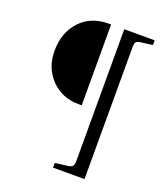

<svg xmlns="http://www.w3.org/2000/svg" viewBox="-145 -789 844 986"><g transform="rotate(20 277.5 -295.5)"><path d="M64 -465.8Q64 -564.9 122.3 -628.4Q180.7 -691.9 278.8 -691.9H291V-250H274.9Q183.1 -250 123.5 -311.3Q64 -372.6 64 -465.8ZM262.2 75.2 335.9 65.9Q351.1 63.5 356.9 55.2Q362.8 46.9 362.8 25.9V-691.9H528.8V-666L460.9 -657.2Q445.8 -654.8 439.9 -647.7Q434.1 -640.6 434.1 -620.1V101.1H262.2Z"/></g></svg>

Font: Heuristica
Style: Regular
Weight: 400
Version: Version 1.0.2